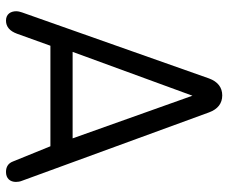

<svg xmlns="http://www.w3.org/2000/svg" viewBox="-82 -698 780 657"><g transform="rotate(90 308.5 -370.0)"><path d="M308 -638 454 -228H158ZM533 -24C539 -8 551 0 569 0C591 0 603 -14 603 -34C603 -40 602 -48 599 -55L365 -695C354 -725 334 -740 307 -740C280 -740 260 -725 249 -695L23 -55C21 -49 19 -42 19 -35C19 -17 28 0 51 0C72 0 87 -13 96 -38L137 -152H481Z"/></g></svg>

Font: Numismatica Pro
Style: Regular
Weight: 400
Designer: Chris Hopkins
Foundry: Edward C. D. Hopkins
Version: Version 2.19D